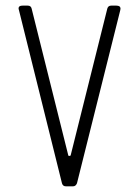

<svg xmlns="http://www.w3.org/2000/svg" viewBox="-20 -656 489 676"><path d="M403.3 -619.6 251 -10.7Q246.6 0 237.3 0H211.9Q201.2 0 198.2 -10.7L46.9 -619.6Q45.4 -624 45.4 -627Q45.4 -636.2 59.6 -636.2H77.6Q88.9 -636.2 91.3 -626L220.2 -109.9Q220.2 -106.9 224.1 -106.9Q228.5 -106.9 229 -109.9L357.9 -626Q360.8 -636.2 371.6 -636.2H389.6Q404.3 -636.2 404.3 -625.5Q404.3 -623.5 403.3 -619.6Z"/></svg>

Font: GOSTRUS
Style: type A
Weight: 200
Designer: Юрий и Татьяна Кривогуз
Version: Version 01.0